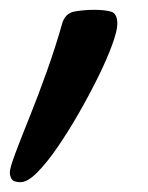

<svg xmlns="http://www.w3.org/2000/svg" viewBox="-71 -371 301 391"><path d="M-29 0Q-43 0 -47 -6Q-51 -12 -51 -20Q-51 -29 -39.5 -59.5Q-28 -90 -10.5 -133.5Q7 -177 24.5 -226Q42 -275 55 -321Q61 -344 80.5 -347.5Q100 -351 121 -351Q141 -351 154.5 -347.5Q168 -344 168 -322Q168 -309 157.5 -280Q147 -251 129 -214.5Q111 -178 89.5 -140.5Q68 -103 46 -71Q24 -39 4.5 -19.5Q-15 0 -29 0Z"/></svg>

Font: Solitreo
Style: Regular
Weight: 400
Designer: Nathan Gross, Bryan Kirschen, Binghamton University
Foundry: Eli Heuer
Version: Version 1.100; ttfautohint (v1.8.4.7-5d5b)